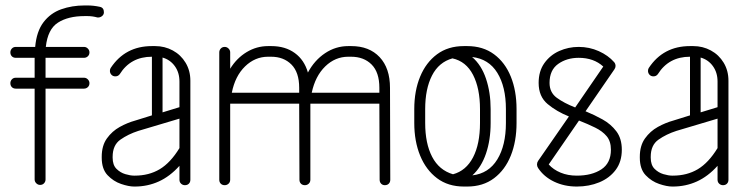

<svg xmlns="http://www.w3.org/2000/svg" viewBox="-20 -679 2744 704"><path d="M147 -21Q147 -13 141.5 -7Q136 -1 127 -1Q119 -1 113 -7Q107 -13 107 -21V-354H38Q29 -354 23.5 -359.5Q18 -365 18 -374Q18 -382 23.5 -388Q29 -394 38 -394H107V-467H38Q29 -467 23.5 -472.5Q18 -478 18 -487Q18 -495 23.5 -501Q29 -507 38 -507H109Q114 -564 139.5 -597.5Q165 -631 204.5 -645Q244 -659 290 -659H301Q323 -659 346 -654Q361 -651 361 -634Q361 -625 353.5 -619.5Q346 -614 337 -615Q319 -620 301 -620H290Q230 -620 192.5 -596Q155 -572 148 -507H288Q296 -507 302 -501Q308 -495 308 -487Q308 -478 302 -472.5Q296 -467 288 -467H147V-394H288Q296 -394 302 -388Q308 -382 308 -374Q308 -365 302 -359.5Q296 -354 288 -354H147Z M678 -20Q678 -11 672.5 -5.5Q667 0 658 0Q650 0 644 -5.5Q638 -11 638 -20V-71Q603 -32 562 -13.5Q521 5 474 5H472Q452 5 424 -4.5Q396 -14 374.5 -36.5Q353 -59 353 -101V-104Q353 -145 372 -171.5Q391 -198 419 -213.5Q447 -229 476 -237L537 -256V-471Q459 -471 419 -407Q413 -399 403 -399Q394 -399 388.5 -405Q383 -411 383 -419Q383 -426 386 -430Q439 -510 537 -510H549Q584 -510 613.5 -494Q643 -478 660.5 -449Q678 -420 678 -383ZM638 -380Q638 -413 621 -436.5Q604 -460 576 -468V-267L638 -286ZM472 -35H474Q526 -35 565.5 -58.5Q605 -82 638 -136V-244L487 -199Q450 -187 421.5 -167Q393 -147 393 -104V-101Q393 -74 407 -60Q421 -46 439.5 -40.5Q458 -35 472 -35Z M824 -20Q824 -11 818 -5.5Q812 0 804 0Q795 0 789.5 -5.5Q784 -11 784 -20V-487Q784 -495 789.5 -501Q795 -507 804 -507Q812 -507 818 -501Q824 -495 824 -487V-427Q848 -466 884.5 -488Q921 -510 963 -510H975Q1026 -510 1061 -484.5Q1096 -459 1109 -413Q1133 -458 1172 -484Q1211 -510 1257 -510H1268Q1334 -510 1372 -469.5Q1410 -429 1410 -357L1411 -20Q1411 -11 1405.5 -5.5Q1400 0 1391 0Q1383 0 1377.5 -5.5Q1372 -11 1372 -20L1371 -299H1118Q1118 -290 1118 -279V-20Q1118 -11 1112 -5.5Q1106 0 1098 0Q1089 0 1083.5 -5.5Q1078 -11 1078 -20L1077 -299H824Q824 -290 824 -279ZM1257 -471Q1209 -471 1172.5 -435.5Q1136 -400 1123 -339H1371V-357Q1371 -414 1342.5 -442.5Q1314 -471 1267 -471ZM963 -471Q915 -471 878.5 -435.5Q842 -400 830 -339H1077V-357Q1077 -414 1048.5 -442.5Q1020 -471 974 -471Z M1499 -279Q1499 -346 1520.5 -398Q1542 -450 1582.5 -480Q1623 -510 1681 -510H1693Q1751 -510 1791.5 -480Q1832 -450 1853 -398Q1874 -346 1874 -279V-228Q1874 -161 1853 -108.5Q1832 -56 1791.5 -25.5Q1751 5 1693 5H1681Q1623 5 1582.5 -25.5Q1542 -56 1520.5 -108.5Q1499 -161 1499 -228ZM1779 -228Q1779 -166 1762 -116Q1745 -66 1712 -36Q1772 -43 1803.5 -94.5Q1835 -146 1835 -228V-279Q1835 -361 1803.5 -412Q1772 -463 1711 -470Q1745 -441 1762 -390.5Q1779 -340 1779 -279ZM1539 -279V-228Q1539 -153 1564.5 -104Q1590 -55 1641 -40Q1689 -53 1714.5 -102Q1740 -151 1740 -228V-279Q1740 -355 1714.5 -404.5Q1689 -454 1639 -465Q1589 -451 1564 -402Q1539 -353 1539 -279Z M1953 -63Q1949 -69 1949 -76Q1949 -83 1953 -89L2066 -252Q2021 -270 1988 -297.5Q1955 -325 1955 -375Q1955 -418 1976 -447.5Q1997 -477 2030.5 -492Q2064 -507 2102 -507Q2141 -507 2175.5 -491.5Q2210 -476 2232 -451Q2237 -445 2237 -437Q2237 -431 2233 -425L2127 -271Q2159 -258 2189.5 -241Q2220 -224 2240 -197.5Q2260 -171 2260 -130Q2260 -86 2237.5 -56Q2215 -26 2177.5 -10.5Q2140 5 2095 5Q2049 5 2011.5 -13Q1974 -31 1953 -63ZM1995 -375Q1995 -340 2021.5 -320.5Q2048 -301 2089 -285L2192 -435Q2157 -467 2102 -467Q2058 -467 2026.5 -444.5Q1995 -422 1995 -375ZM2220 -130Q2220 -161 2204.5 -179.5Q2189 -198 2162.5 -211Q2136 -224 2103 -237L1992 -76Q2009 -57 2035.5 -46Q2062 -35 2095 -35Q2150 -35 2185 -58Q2220 -81 2220 -130Z M2651 -20Q2651 -11 2645.5 -5.5Q2640 0 2631 0Q2623 0 2617 -5.5Q2611 -11 2611 -20V-71Q2576 -32 2535 -13.5Q2494 5 2447 5H2445Q2425 5 2397 -4.5Q2369 -14 2347.5 -36.5Q2326 -59 2326 -101V-104Q2326 -145 2345 -171.5Q2364 -198 2392 -213.5Q2420 -229 2449 -237L2510 -256V-471Q2432 -471 2392 -407Q2386 -399 2376 -399Q2367 -399 2361.5 -405Q2356 -411 2356 -419Q2356 -426 2359 -430Q2412 -510 2510 -510H2522Q2557 -510 2586.5 -494Q2616 -478 2633.5 -449Q2651 -420 2651 -383ZM2611 -380Q2611 -413 2594 -436.5Q2577 -460 2549 -468V-267L2611 -286ZM2445 -35H2447Q2499 -35 2538.5 -58.5Q2578 -82 2611 -136V-244L2460 -199Q2423 -187 2394.5 -167Q2366 -147 2366 -104V-101Q2366 -74 2380 -60Q2394 -46 2412.5 -40.5Q2431 -35 2445 -35Z"/></svg>

Font: Libertine Sup Light
Style: Regular
Weight: 300
Designer: Bastien Sozeau
Foundry: NBR — Bastien Sozeau
Version: Version 2.003; ttfautohint (v1.8.4.7-5d5b);gftools[0.9.33]